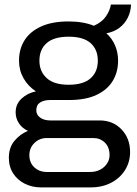

<svg xmlns="http://www.w3.org/2000/svg" viewBox="-20 -631 596 833"><path d="M157.5 182Q120.2 182 88.3 166.4Q56.4 150.8 37.4 121.7Q18.4 92.6 18.4 53.5Q18.4 9.5 42.5 -19.7Q66.6 -48.9 101.3 -63.2Q76 -74.8 62 -96.2Q47.9 -117.5 47.9 -143.7Q47.9 -179.4 73.6 -203.3Q99.3 -227.2 135.8 -234.6Q101.5 -257.2 82 -291.6Q62.5 -325.9 62.5 -367.8Q62.5 -418.2 86.5 -456.3Q110.5 -494.5 158.5 -516.2Q206.5 -538 277.1 -538Q308.9 -538 336.8 -533.3Q364.7 -528.6 387.2 -519.2Q422.2 -534.7 439.6 -559.9Q456.9 -585 461.1 -611.2H548.4Q547.5 -580.8 534.5 -554.4Q521.4 -528.1 498.1 -510.4Q474.8 -492.7 441.7 -486.5Q467.2 -463.1 479.7 -432.8Q492.3 -402.5 492.3 -367.8Q492.3 -317.9 468.8 -279.5Q445.4 -241.1 398.4 -219.1Q351.5 -197.1 280.4 -197.1H198Q171 -197.1 154.2 -186.5Q137.5 -175.9 137.5 -152.5Q137.5 -132.6 154.4 -120.6Q171.3 -108.5 198.1 -108.5H412.1Q470.1 -108.5 507.3 -69.5Q544.4 -30.6 544.4 28.5Q544.4 71.7 522.7 106.5Q501.1 141.4 462.5 161.7Q423.9 182 373 182ZM182.7 115.1H371.5Q395.1 115.1 414 105.4Q432.9 95.7 444.1 78.9Q455.4 62.1 455.4 42Q455.4 7.7 435 -12.2Q414.6 -32.1 385.1 -32.1H182.7Q151.3 -32.1 129.4 -10.7Q107.4 10.7 107.4 42Q107.4 75.1 129.1 95.1Q150.8 115.1 182.7 115.1ZM277.7 -263.3Q341.7 -263.3 373 -291.3Q404.4 -319.2 404.4 -367.8Q404.4 -416.4 373 -444.1Q341.7 -471.8 277.7 -471.8Q214.1 -471.8 182.6 -444.1Q151 -416.4 151 -367.8Q151 -321.1 182.6 -292.2Q214.1 -263.3 277.7 -263.3Z"/></svg>

Font: Archivo Variable SemiBold
Style: Regular
Weight: 600
Designer: Hector Gatti
Foundry: Omnibus-Type
Version: Version 2.001